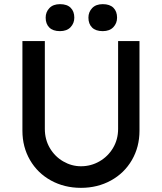

<svg xmlns="http://www.w3.org/2000/svg" viewBox="-20 -899 780 925"><path d="M652 -269Q652 -191 615.5 -128Q579 -65 514.5 -29.5Q450 6 370 6Q290 6 225.5 -29.5Q161 -65 124.5 -128Q88 -191 88 -269V-701H196V-278Q196 -227 220 -186Q244 -145 284.5 -121.5Q325 -98 370 -98Q418 -98 459 -121.5Q500 -145 524.5 -186Q549 -227 549 -278V-701H652ZM200 -814Q200 -841 218 -860Q236 -879 269 -879Q303 -879 320.5 -861.5Q338 -844 338 -814Q338 -787 320 -768Q302 -749 269 -749Q235 -749 217.5 -766.5Q200 -784 200 -814ZM406 -814Q406 -841 424 -860Q442 -879 475 -879Q509 -879 526.5 -861.5Q544 -844 544 -814Q544 -787 526 -768Q508 -749 475 -749Q441 -749 423.5 -766.5Q406 -784 406 -814Z"/></svg>

Font: Lexend
Style: Regular
Weight: 400
Designer: Thomas Jockin
Foundry: Lexend
Version: Version 1.000